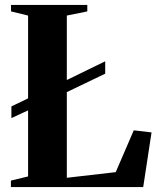

<svg xmlns="http://www.w3.org/2000/svg" viewBox="-20 -763 644 783"><path d="M24.5 0V-26.5L94.5 -43.5V-699.5L25 -716.5V-743H336V-716.5L252.5 -699.5V-38L452 -61L525.5 -231.5L598 -223L564 0ZM26.5 -281.5V-329L122 -375L144.5 -384L409 -513V-462.5L143.5 -335L122 -325.5Z"/></svg>

Font: Merriweather 120pt
Style: Bold
Weight: 700
Designer: Eben Sorkin
Foundry: Eben Sorkin
Version: Version 2.100